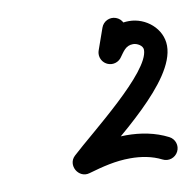

<svg xmlns="http://www.w3.org/2000/svg" viewBox="-53 -660 502 492"><g transform="rotate(-10 197.5 -413.5)"><path d="M278.2 -602.8C262.6 -608.4 245.4 -600.2 239.9 -584.5C233.3 -565.8 226.7 -547.1 220.1 -528.4C214.6 -512.8 222.8 -495.7 238.4 -490.2C254 -484.6 271.2 -492.8 276.7 -508.5C276.7 -508.5 276.7 -508.5 276.7 -508.5C283.3 -527.2 289.9 -545.9 296.5 -564.6C302 -580.2 293.8 -597.3 278.2 -602.8ZM272.3 -500.4C272.3 -500.4 272.3 -500.4 272.3 -500.4C282.8 -514.2 289.8 -529.2 309.7 -529.2C319.9 -529.2 334.8 -521.4 334.8 -509.9C334.8 -451.5 168 -324.3 113.6 -273.7C102.3 -263.2 102.1 -248.4 108.4 -237.2C114.8 -226.1 127.6 -218.6 142.3 -222.9C179.2 -233.5 212.8 -242.3 251.9 -242.3C279.6 -242.3 307.8 -237.7 332.7 -225C347.4 -217.4 365.5 -223.3 373 -238.1C380.6 -252.8 374.7 -270.9 359.9 -278.4C359.9 -278.4 359.9 -278.4 359.9 -278.4C326.6 -295.5 289.1 -302.3 251.9 -302.3C207 -302.3 168.1 -292.8 125.7 -280.5C110.9 -276.3 112.5 -258.3 120.6 -244.1C128.6 -229.8 143.2 -219.3 154.4 -229.7C226.4 -296.7 394.8 -416 394.8 -509.9C394.8 -555 353.3 -589.2 309.7 -589.2C267.8 -589.2 247.4 -566.9 224.5 -536.5C214.5 -523.3 217.1 -504.5 230.3 -494.5C243.5 -484.5 262.3 -487.1 272.3 -500.4Z"/></g></svg>

Font: FRB American Cursive
Style: Bold Italic
Weight: 700
Italic angle: -25°
Version: Version 2.0;Modular Font Editor K font №1